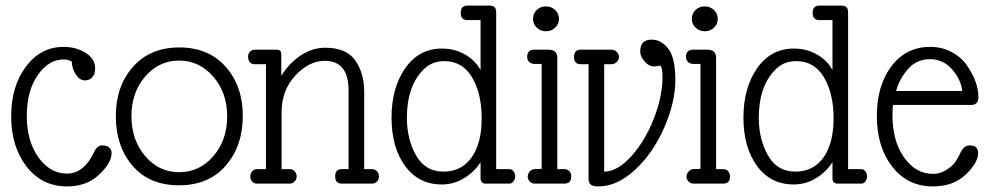

<svg xmlns="http://www.w3.org/2000/svg" viewBox="-20 -658 3526 688"><path d="M380 -110Q380 -75 335.5 -32.5Q291 10 220 10Q130 10 75 -61.5Q20 -133 20 -241Q20 -349 73 -419.5Q126 -490 208 -490Q253 -490 287 -468.5Q321 -447 321 -412Q321 -394 311.5 -382Q302 -370 284 -370Q266 -370 252 -390.5Q238 -411 237 -438Q221 -445 209 -445Q154 -445 115 -388.5Q76 -332 76 -242.5Q76 -153 117.5 -94.5Q159 -36 220 -36Q281 -36 317 -113Q328 -137 346 -137Q364 -137 372 -128.5Q380 -120 380 -110Z M395 -241.5Q395 -349 456.5 -418.5Q518 -488 622.5 -488Q727 -488 788.5 -419Q850 -350 850 -242.5Q850 -135 789 -64.5Q728 6 621.5 6Q515 6 455 -64Q395 -134 395 -241.5ZM500 -99Q549 -41 622 -41Q695 -41 744.5 -98.5Q794 -156 794 -241Q794 -326 744 -383.5Q694 -441 622 -441Q550 -441 500.5 -384Q451 -327 451 -242Q451 -157 500 -99Z M989 -52H1018Q1029 -52 1036 -44Q1043 -36 1043 -26Q1043 -16 1036 -8Q1029 0 1018 0H901Q890 0 883.5 -7.5Q877 -15 877 -25.5Q877 -36 883.5 -44Q890 -52 901 -52H933V-428H892Q881 -428 875 -435.5Q869 -443 869 -455Q869 -467 876.5 -473.5Q884 -480 892 -480H969Q980 -480 984 -476Q988 -472 988 -461V-386Q1015 -431 1057 -459Q1099 -487 1145 -487Q1221 -487 1253 -441.5Q1285 -396 1285 -329V-52H1313Q1324 -52 1331 -44Q1338 -36 1338 -26Q1338 -16 1331 -8Q1324 0 1313 0H1205Q1181 0 1181 -26Q1181 -52 1205 -52H1229V-334Q1229 -440 1144 -440Q1087 -440 1038 -387Q989 -334 989 -255Z M1758 -52H1805Q1814 -52 1820 -44Q1826 -36 1826 -26Q1826 -16 1820 -8Q1814 0 1805 0H1721Q1702 0 1702 -20V-77Q1680 -42 1643 -19.5Q1606 3 1563 3Q1480 3 1431.5 -63.5Q1383 -130 1383 -236.5Q1383 -343 1432 -413.5Q1481 -484 1564 -484Q1609 -484 1646 -463Q1683 -442 1702 -407V-586H1655Q1631 -586 1631 -612Q1631 -638 1655 -638H1732Q1746 -638 1752 -632.5Q1758 -627 1758 -612ZM1572 -439Q1524 -439 1493 -404Q1438 -345 1438 -236Q1438 -159 1471 -101Q1504 -43 1569 -43Q1634 -43 1670 -94Q1706 -145 1706 -234Q1706 -323 1671.5 -381Q1637 -439 1572 -439Z M1921 -429H1895Q1883 -429 1876 -436.5Q1869 -444 1869 -454Q1869 -480 1895 -480H1945Q1976 -480 1977 -453V-52H2002Q2014 -52 2020.5 -44Q2027 -36 2027 -26Q2027 0 2002 0H1896Q1886 0 1878.5 -7.5Q1871 -15 1871 -25Q1871 -35 1878.5 -43.5Q1886 -52 1896 -52L1921 -53ZM1936 -635Q1956 -635 1969.5 -622Q1983 -609 1983 -590.5Q1983 -572 1969.5 -559Q1956 -546 1936.5 -546Q1917 -546 1903.5 -559Q1890 -572 1890 -590.5Q1890 -609 1903 -622Q1916 -635 1936 -635Z M2089 -428H2060Q2037 -428 2037 -454Q2037 -480 2060 -480H2172Q2182 -480 2190 -472Q2198 -464 2198 -454Q2198 -444 2190 -436Q2182 -428 2172 -428H2145V-43Q2192 -43 2241.5 -97.5Q2291 -152 2322.5 -232Q2354 -312 2354 -383Q2354 -421 2344 -423Q2332 -420 2325 -420Q2305 -420 2289.5 -438Q2274 -456 2274 -474Q2274 -516 2315 -516Q2350 -516 2375 -483Q2400 -450 2400 -371Q2400 -292 2360 -200.5Q2320 -109 2255.5 -49.5Q2191 10 2125 10Q2105 10 2097 3.5Q2089 -3 2089 -18Z M2490 -429H2464Q2452 -429 2445 -436.5Q2438 -444 2438 -454Q2438 -480 2464 -480H2514Q2545 -480 2546 -453V-52H2571Q2583 -52 2589.5 -44Q2596 -36 2596 -26Q2596 0 2571 0H2465Q2455 0 2447.5 -7.5Q2440 -15 2440 -25Q2440 -35 2447.5 -43.5Q2455 -52 2465 -52L2490 -53ZM2505 -635Q2525 -635 2538.5 -622Q2552 -609 2552 -590.5Q2552 -572 2538.5 -559Q2525 -546 2505.5 -546Q2486 -546 2472.5 -559Q2459 -572 2459 -590.5Q2459 -609 2472 -622Q2485 -635 2505 -635Z M3019 -52H3066Q3075 -52 3081 -44Q3087 -36 3087 -26Q3087 -16 3081 -8Q3075 0 3066 0H2982Q2963 0 2963 -20V-77Q2941 -42 2904 -19.5Q2867 3 2824 3Q2741 3 2692.5 -63.5Q2644 -130 2644 -236.5Q2644 -343 2693 -413.5Q2742 -484 2825 -484Q2870 -484 2907 -463Q2944 -442 2963 -407V-586H2916Q2892 -586 2892 -612Q2892 -638 2916 -638H2993Q3007 -638 3013 -632.5Q3019 -627 3019 -612ZM2833 -439Q2785 -439 2754 -404Q2699 -345 2699 -236Q2699 -159 2732 -101Q2765 -43 2830 -43Q2895 -43 2931 -94Q2967 -145 2967 -234Q2967 -323 2932.5 -381Q2898 -439 2833 -439Z M3191 -332H3428Q3424 -372 3392 -409Q3360 -446 3312.5 -446Q3265 -446 3234 -411Q3203 -376 3191 -332ZM3323 10Q3232 10 3177 -61Q3122 -132 3122 -242Q3122 -352 3174.5 -421Q3227 -490 3313 -490Q3357 -490 3392 -470.5Q3427 -451 3446 -422Q3486 -363 3486 -310Q3486 -282 3460 -282H3180Q3178 -269 3178 -245Q3178 -153 3219.5 -94Q3261 -35 3323 -35Q3350 -35 3372 -49.5Q3394 -64 3403 -77.5Q3412 -91 3423.5 -114Q3435 -137 3455 -137Q3485 -137 3485 -110Q3485 -75 3440.5 -32.5Q3396 10 3323 10Z"/></svg>

Font: Glass Antiqua
Style: Regular
Weight: 400
Version: 1.001